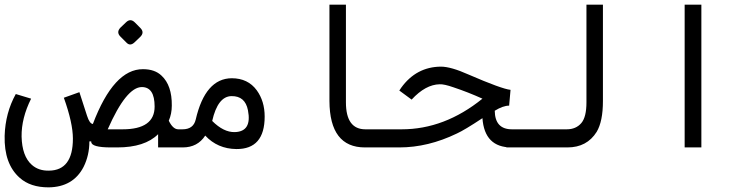

<svg xmlns="http://www.w3.org/2000/svg" viewBox="-188 -635 3208 827"><path d="M276 -78H340Q478 -78 478 -176Q478 -260 423 -260Q356 -260 276 -78ZM493 -57Q436 0 317 0H290Q205 0 205 -24V-26H197Q197 34 172 84Q127 171 21 172Q-57 172 -103 131Q-171 71 -168 -50Q-165 -149 -120 -230L-54 -210Q-96 -126 -95 -47Q-93 38 -51 75Q-22 101 23 100Q126 99 126 -38Q126 -105 87 -214L154 -238L187 -136Q198 -102 212 -101Q302 -338 428 -337Q479 -337 508 -309Q553 -267 552 -180Q552 -145 539 -115Q557 -78 580 -78H583V0H579Q525 0 493 -57ZM392.8 -538.4 416.3 -514.8Q435.6 -495.6 416.3 -476.3L391.7 -452.8Q372.4 -434.6 356.4 -451.7L331.8 -476.3Q311.5 -495.6 330.7 -515.9L354.3 -538.4Q373.5 -557.6 392.8 -538.4Z M696 -51Q663 0 599 0H493V-78H598Q645 -78 655 -120Q696 -297 810 -298Q880 -298 918 -246Q952 -199 952 -133Q952 8 830 7Q749 6 696 -51ZM726 -114Q775 -65 823 -66Q898 -68 880 -160Q868 -222 809 -221Q750 -220 726 -114Z M1231 -200V-615H1302V-194Q1302 -78 1386 -78H1519V0H1384Q1232 0 1231 -200Z M2011 -248 2005 -180Q1979 -180 1943 -158Q1944 -78 2017 -78H2021V0H2015Q1899 0 1890 -126Q1813 -75 1780 -60Q1656 0 1532 0H1500V-78H1542Q1727 -78 1890 -210Q1828 -238 1765 -259Q1725 -273 1706 -272Q1645 -271 1585 -206L1532 -245L1540 -257Q1605 -347 1711 -348Q1754 -348 1830 -314Q1973 -252 2011 -248Z M2409 -200Q2409 -112 2382 -67Q2340 0 2256 0H1993V-78H2253Q2293 -78 2316 -105Q2338 -131 2338 -194V-615H2409Z M2761 -615H2833V0H2761Z"/></svg>

Font: Vazir Code
Style: Code
Weight: 400
Foundry: DejaVu fonts team - Redesigned by Saber Rastikerdar
Version: Version 1.1.2